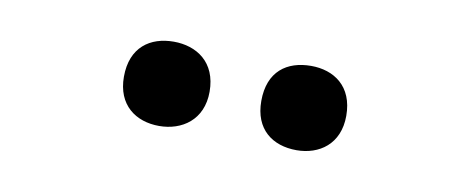

<svg xmlns="http://www.w3.org/2000/svg" viewBox="-29 -818 655 267"><g transform="rotate(10 298.5 -684.5)"><path d="M141 -684C141 -644 168 -625 201 -625C233 -625 262 -644 262 -684C262 -726 233 -744 201 -744C168 -744 141 -726 141 -684ZM335 -684C335 -644 361 -625 395 -625C427 -625 455 -644 455 -684C455 -726 427 -744 395 -744C361 -744 335 -726 335 -684Z"/></g></svg>

Font: Noto Sans Tai Tham SemiBold
Style: Regular
Weight: 600
Designer: Monotype Design Team 2013. Revised by David WIlliams 2020
Foundry: Monotype Imaging Inc.
Version: Version 2.002